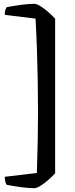

<svg xmlns="http://www.w3.org/2000/svg" viewBox="-20 -820 395 1010"><path d="M160 170Q129 170 86.5 164Q44 158 15 152Q12 148 8.5 137Q5 126 5 110L174 90Q177 -4 178.5 -82.5Q180 -161 180 -230Q180 -315 178.5 -394.5Q177 -474 174.5 -554Q172 -634 167 -722L5 -742Q5 -758 8.5 -768.5Q12 -779 15 -782Q44 -788 86.5 -794Q129 -800 160 -800Q173 -800 193 -787.5Q213 -775 233.5 -757Q254 -739 270 -722V92Q254 109 233.5 127Q213 145 193 157.5Q173 170 160 170Z"/></svg>

Font: Texturina 72pt
Style: Bold
Weight: 700
Designer: Guillermo Torres Carreño
Foundry: Omnibus-Type
Version: Version 1.002; ttfautohint (v1.8.3)